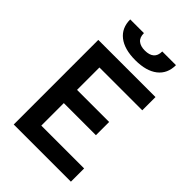

<svg xmlns="http://www.w3.org/2000/svg" viewBox="-263 -1010 1113 1113"><g transform="rotate(45 293.0 -454.0)"><path d="M73.2 0V-693.4H542V-585H190.9V-401.4H454.1V-293H190.9V-108.4H542V0ZM307.6 -761.7Q218.3 -761.7 169.2 -800Q120.1 -838.4 120.1 -908.2H232.4Q232.4 -873 252.2 -856.7Q272 -840.3 307.6 -840.3Q343.8 -840.3 363.3 -856.7Q382.8 -873 382.8 -908.2H495.1Q495.1 -838.4 446 -800Q397 -761.7 307.6 -761.7Z"/></g></svg>

Font: Cascadia Code SemiBold
Style: Regular
Weight: 600
Monospace: yes
Designer: Aaron Bell
Foundry: Saja Typeworks
Version: Version 2404.023; ttfautohint (v1.8.4)